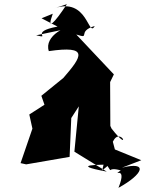

<svg xmlns="http://www.w3.org/2000/svg" viewBox="-20 -816 700 924"><path d="M180 -728 257 -688C115 -662 232 -628 154 -646L349 -687C306 -702 190 -643 215 -570C409 -598 376 -546 285 -441L179 -355L194 -312L121 -265L136 -197L79 -31L106 -25L315 -61L323 -248L441 -431L361 -322L338 -86L494 10C301 -26 477 -22 493 -24C529 29 486 -17 561 4C510 42 598 -30 550 88C672 21 694 -41 567 -9L660 -45L498 -111L472 4C609 -105 461 -66 540 -70L523 -134C561 -212 615 -72 517 -197L511 -210L510 -421L528 -458L347 -650C421 -626 346 -664 436 -691C404 -630 404 -836 235 -774L302 -796C240 -702 203 -665 234 -750Z"/></svg>

Font: Asimov Silicon
Style: Regular
Weight: 400
Designer: Google
Version: Version 2.000980; 2014